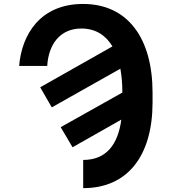

<svg xmlns="http://www.w3.org/2000/svg" viewBox="-20 -758 884 991"><path d="M78.8 -417.6H223.7C230.5 -528.8 289.4 -610.8 400.2 -610.8C470.9 -610.8 524.9 -578.1 560.4 -518.5L187.5 -307.5L247.2 -203.8L601.2 -403.4C608 -366.8 611.5 -326 611.5 -281.2V-280.2L293.3 -101.6L354.4 2.1L606.2 -140.6C588.4 -8.9 526.6 67.5 409.4 67.5V213.1C640.3 213.1 767 44.4 767.4 -228V-279.8C767.4 -561.4 638.8 -737.6 408.7 -737.6C188.6 -737.6 92 -580.6 78.8 -417.6Z"/></svg>

Font: Magic Ui Pro
Style: Bold
Weight: 700
Designer: Stefan Endress, Andreas Faust
Version: Version 1.000;FEAKit 1.0